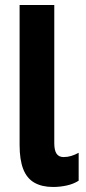

<svg xmlns="http://www.w3.org/2000/svg" viewBox="-20 -734 341 764"><path d="M191 10Q147 10 117 -7Q87 -24 72.5 -61Q58 -98 58 -157V-714H196V-164Q196 -136 205 -122.5Q214 -109 233 -109Q249 -109 263.5 -113.5Q278 -118 293 -126V-15Q273 -2 246 4Q219 10 191 10Z"/></svg>

Font: Noto Sans Display ExtraCondensed
Style: Bold
Weight: 700
Width: 2
Designer: Monotype Design Team
Foundry: Monotype Imaging Inc.
Version: Version 2.003